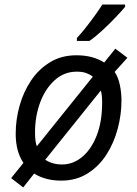

<svg xmlns="http://www.w3.org/2000/svg" viewBox="-20 -786 603 844"><path d="M82 38 29 -3 83 -70Q49 -120 49 -198Q49 -260 66 -321Q83 -382 116.5 -432Q150 -482 200 -512.5Q250 -543 316 -543Q389 -543 438 -511L487 -572L540 -532L484 -470Q500 -446 507 -412Q514 -378 514 -344Q514 -283 497.5 -220.5Q481 -158 448 -106.5Q415 -55 365 -23.5Q315 8 249 8Q180 8 130 -23ZM142 -143 388 -449Q377 -458 360 -464.5Q343 -471 317 -471Q262 -471 220.5 -433.5Q179 -396 156.5 -335.5Q134 -275 134 -204Q134 -162 142 -143ZM253 -63Q301 -63 341 -96Q381 -129 405 -190Q429 -251 429 -335Q429 -352 427.5 -366Q426 -380 423 -388L179 -84Q193 -74 212 -68.5Q231 -63 253 -63ZM318 -606V-619Q336 -638 356.5 -664Q377 -690 396.5 -717Q416 -744 430 -766H530V-756Q516 -739 488.5 -710Q461 -681 430 -652.5Q399 -624 373 -606Z"/></svg>

Font: Noto Sans IKEA
Style: Italic
Weight: 400
Italic angle: -12°
Designer: Monotype Design Team
Foundry: Monotype Imaging Inc.
Version: Version 2.001